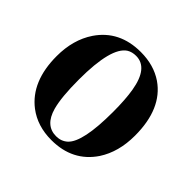

<svg xmlns="http://www.w3.org/2000/svg" viewBox="-140 -681 836 836"><g transform="rotate(45 277.5 -263.5)"><path d="M281.2 -537.1Q149.4 -537.1 82 -437.5Q34.2 -366.2 34.2 -265.6Q34.2 -109.4 129.9 -36.1Q190.4 9.8 276.4 9.8Q407.2 9.8 474.6 -90.8Q520.5 -161.1 520.5 -261.7Q520.5 -427.7 418.9 -498Q361.3 -537.1 281.2 -537.1ZM279.3 -16.6Q212.9 -16.6 190.4 -96.7Q174.8 -153.3 174.8 -261.7Q174.8 -460.9 236.3 -500Q253.9 -510.7 278.3 -510.7Q351.6 -510.7 371.1 -395.5Q379.9 -343.8 379.9 -266.6Q379.9 -80.1 332 -36.1Q310.5 -16.6 279.3 -16.6Z"/></g></svg>

Font: Abhaya Libre ExtraBold
Style: Regular
Weight: 800
Designer: Pushpananda Ekanayake, Sol Matas, Pathum Egodawatta
Foundry: Mooniak
Version: Version 1.050 ; ttfautohint (v1.6)